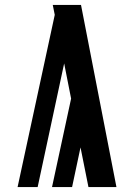

<svg xmlns="http://www.w3.org/2000/svg" viewBox="-20 -755 540 775"><path d="M337 0 305 -160 271 0H190L267 -357L239 -499L132 0H51L201 -695L193 -735Q222 -735 250 -735Q278 -735 307 -735L450 0Z"/></svg>

Font: Iosevka SS04 Heavy
Style: Regular
Weight: 900
Monospace: yes
Designer: Belleve Invis
Foundry: Belleve Invis
Version: Version 19.0.0; ttfautohint (v1.8.4)